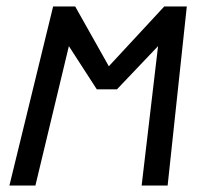

<svg xmlns="http://www.w3.org/2000/svg" viewBox="-20 -571 640 591"><path d="M192 -429 89 0H9L143.5 -551H211.5L315 -367L485.5 -551H555L496 0H416L466.5 -429L340 -296H278Z"/></svg>

Font: JuliaMono
Style: Italic
Weight: 400
Italic angle: -9°
Monospace: yes
Designer: cormullion
Foundry: corm
Version: Version 0.057; ttfautohint (v1.8.4)